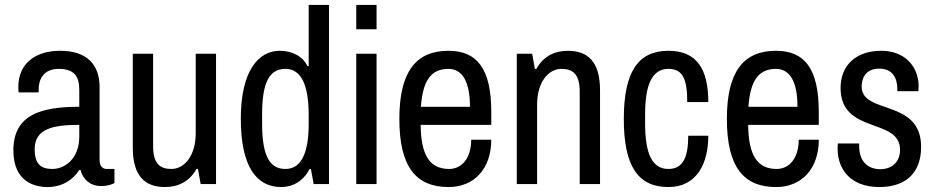

<svg xmlns="http://www.w3.org/2000/svg" viewBox="-20 -743 3778 775"><path d="M223 -538C124 -538 54 -488 54 -392C54 -383 54 -376 55 -370H136V-382C136 -422 155 -465 217 -465C284 -465 300 -430 300 -380V-312C147 -312 34 -281 34 -136C34 -9 120 12 172 12C227 12 273 -14 300 -57H305C315 -18 345 8 388 8C414 8 433 1 442 -4V-61H410C396 -61 382 -71 382 -96V-391C382 -484 329 -538 223 -538ZM300 -239V-191C300 -104 243 -61 191 -61C145 -61 120 -81 120 -141C120 -223 193 -239 300 -239Z M852 0V-526H770V-205C770 -114 724 -61 672 -61C628 -61 598 -80 598 -153V-526H516V-147C516 -30 567 12 646 12C698 12 744 -9 773 -61H779L790 0Z M1308 0V-723H1226V-476H1221C1203 -515 1160 -538 1109 -538C1022 -538 952 -455 952 -264C952 -71 1015 12 1115 12C1163 12 1205 -13 1230 -61H1235L1246 0ZM1132 -465C1195 -465 1226 -402 1226 -278V-244C1226 -123 1195 -61 1132 -61C1069 -61 1038 -113 1038 -244V-282C1038 -413 1069 -465 1132 -465Z M1500 -625V-723H1418V-625ZM1500 0V-526H1418V0Z M1790 -538C1658 -538 1592 -452 1592 -263C1592 -68 1660 12 1791 12C1893 12 1963 -61 1963 -179H1882C1882 -106 1845 -61 1793 -61C1715 -61 1679 -116 1678 -239H1963V-291C1963 -467 1905 -538 1790 -538ZM1790 -465C1847 -465 1877 -412 1877 -312H1679C1686 -413 1717 -465 1790 -465Z M2272 -538C2220 -538 2174 -517 2145 -465H2139L2128 -526H2066V0H2148V-321C2148 -412 2194 -465 2246 -465C2290 -465 2320 -446 2320 -373V0H2402V-379C2402 -496 2351 -538 2272 -538Z M2678 -538C2555 -538 2498 -452 2498 -263C2498 -74 2554 12 2678 12C2794 12 2839 -85 2839 -195H2758C2758 -108 2737 -61 2678 -61C2612 -61 2584 -123 2584 -244V-282C2584 -403 2613 -465 2678 -465C2737 -465 2754 -422 2754 -331H2839C2839 -465 2792 -538 2678 -538Z M3112 -538C2980 -538 2914 -452 2914 -263C2914 -68 2982 12 3113 12C3215 12 3285 -61 3285 -179H3204C3204 -106 3167 -61 3115 -61C3037 -61 3001 -116 3000 -239H3285V-291C3285 -467 3227 -538 3112 -538ZM3112 -465C3169 -465 3199 -412 3199 -312H3001C3008 -413 3039 -465 3112 -465Z M3537 -538C3437 -538 3373 -481 3373 -388C3373 -199 3613 -270 3613 -138C3613 -87 3577 -60 3534 -60C3486 -60 3448 -88 3448 -154V-164H3362C3362 -162 3361 -156 3361 -142C3361 -64 3409 12 3530 12C3627 12 3698 -37 3698 -150C3698 -346 3458 -279 3458 -394C3458 -423 3471 -466 3529 -466C3585 -466 3602 -425 3602 -384V-375H3687C3687 -377 3688 -387 3688 -394C3688 -472 3635 -538 3537 -538Z"/></svg>

Font: Archivo Narrow
Style: Regular
Weight: 400
Designer: Hector Gatti
Foundry: Omnibus-Type
Version: Version 1.003;PS 001.003;hotconv 1.0.70;makeotf.lib2.5.58329